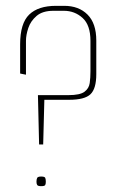

<svg xmlns="http://www.w3.org/2000/svg" viewBox="-20 -640 414 658"><path d="M114 -145 110 -314H215Q254 -314 269.5 -325.5Q285 -337 287.5 -355.5Q290 -374 290 -395V-500Q290 -554 263 -578.5Q236 -603 199 -603H163Q126 -603 105.5 -585.5Q85 -568 77 -544Q69 -520 69 -500V-384L49 -388V-488Q49 -560 80 -590Q111 -620 172 -620H200Q250 -620 280 -590Q310 -560 310 -501V-386Q310 -336 290 -317Q270 -298 217 -298H132L128 -145ZM121 -2Q110 -2 107.5 -6Q105 -10 105 -17Q105 -26 107.5 -30.5Q110 -35 121 -35Q133 -35 135 -30.5Q137 -26 137 -17Q137 -10 135 -6Q133 -2 121 -2Z"/></svg>

Font: Smooch Sans Thin
Style: Regular
Weight: 100
Designer: Robert E. Leuschke
Foundry: Robert E. Leuschke
Version: Version 1.010